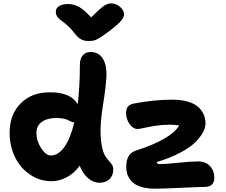

<svg xmlns="http://www.w3.org/2000/svg" viewBox="-20 -1089 1342 1142"><path d="M642.1 -1068.8Q670.4 -1068.8 694.1 -1048.1Q717.8 -1027.3 717.8 -1003.9Q717.8 -987.3 702.4 -967.8Q687 -948.2 629.9 -903.8Q600.6 -882.3 591.3 -875.7Q582 -869.1 564.9 -859.4Q547.9 -849.6 535.2 -847.4Q522.5 -845.2 504.9 -845.2Q479.5 -845.2 460.2 -856.4Q440.9 -867.7 421.9 -893.1Q402.8 -918.5 380.4 -938.2Q357.9 -958 344.2 -967Q330.6 -976.1 321.3 -989Q312 -1002 312 -1019Q312 -1040.5 331.5 -1052.7Q351.1 -1064.9 386.2 -1064.9Q419.4 -1064.9 450.4 -1047.6Q481.4 -1030.3 522 -985.8Q577.6 -1041 599.4 -1054.9Q621.1 -1068.8 642.1 -1068.8ZM288.1 -11.2Q215.8 -11.2 158 -50.8Q100.1 -90.3 68.6 -156Q37.1 -221.7 37.1 -298.8Q37.1 -408.7 104 -475.1Q170.9 -541.5 280.8 -540Q339.8 -540 381.6 -521.7Q423.3 -503.4 441.9 -469.2Q455.1 -570.8 455.1 -703.1Q455.1 -739.7 472.2 -759.8Q489.3 -779.8 519 -779.8Q565.9 -779.8 591.1 -741.2Q616.2 -702.6 612.8 -630.9Q609.4 -569.3 593.8 -472.2Q578.1 -375 578.1 -315.9Q578.1 -259.3 585.9 -220Q593.8 -180.7 605 -162.6Q616.2 -144.5 627.2 -132.8Q638.2 -121.1 646 -109.4Q653.8 -97.7 653.8 -81.1Q653.8 -44.9 631.3 -23.4Q608.9 -2 571.8 -2Q534.7 -2 503.7 -29.3Q472.7 -56.6 454.1 -103Q418.5 -55.7 374.5 -33.4Q330.6 -11.2 288.1 -11.2ZM901.9 33.2Q862.8 33.2 832.5 25.9Q802.2 18.6 783.4 6.3Q764.6 -5.9 752.4 -23.2Q740.2 -40.5 735.6 -58.6Q731 -76.7 731 -98.1Q731 -176.3 790 -193.8Q998 -261.2 1045.9 -342.8Q1024.4 -347.2 988.8 -347.2Q944.3 -347.2 904.1 -340.8Q863.8 -334.5 836.7 -328.1Q809.6 -321.8 797.9 -321.8Q772 -321.8 751 -351.1Q730 -380.4 730 -416Q730 -439.9 740 -453.9Q750 -467.8 775.9 -473.1Q896 -496.1 1003.9 -496.1Q1058.6 -496.1 1098.6 -484.1Q1138.7 -472.2 1160.4 -451.4Q1182.1 -430.7 1192.1 -406.7Q1202.1 -382.8 1202.1 -355Q1202.1 -330.1 1187.5 -302.2Q1172.9 -274.4 1141.4 -242.9Q1109.9 -211.4 1050.5 -180.2Q991.2 -148.9 912.1 -125Q915 -112.8 928.2 -112.8Q963.4 -112.8 1037.8 -120.8Q1112.3 -128.9 1159.2 -128.9Q1203.6 -128.9 1229.2 -100.8Q1254.9 -72.8 1254.9 -30.8Q1254.9 -5.9 1240.5 8.5Q1226.1 22.9 1196.8 22.9Q1159.2 22.9 1055.4 28.1Q951.7 33.2 901.9 33.2ZM196.8 -298.8Q196.8 -250.5 224.9 -207.3Q252.9 -164.1 282.2 -164.1Q326.7 -164.1 362.8 -214.6Q398.9 -265.1 421.9 -360.8Q413.1 -361.3 403.1 -365.5Q393.1 -369.6 384.5 -374.5Q376 -379.4 357.9 -383.3Q339.8 -387.2 316.9 -387.2Q260.7 -387.2 228.8 -364Q196.8 -340.8 196.8 -298.8Z"/></svg>

Font: Shantell Sans Bouncy
Style: Bold
Weight: 700
Designer: Stephen Nixon, Anya Danilova, Shantell Martin
Foundry: Arrow Type
Version: Version 1.006;[9816181b4]